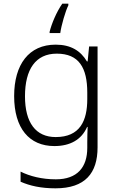

<svg xmlns="http://www.w3.org/2000/svg" viewBox="-20 -878 639 1045"><path d="M352 -849V-858H319C287 -812 261 -749 250 -705V-698H308C314 -741 336 -817 352 -849ZM283 -635C137 -635 57 -527 57 -355C57 -180 139 -83 276 -83C362 -83 424 -118 454 -187H457C456 -162 455 -132 455 -104V-73C455 32 401 98 284 98C208 98 142 81 92 56V111C142 133 202 147 282 147C444 147 511 64 511 -76V-625H465L457 -544H453C419 -601 366 -635 283 -635ZM289 -586C410 -586 455 -509 455 -374V-339C455 -220 415 -132 283 -132C175 -132 116 -210 116 -354C116 -501 174 -586 289 -586Z"/></svg>

Font: Noto Sans Telugu UI Light
Style: Regular
Weight: 300
Designer: Jelle Bosma - Monotype Design Team
Foundry: Monotype Imaging Inc.
Version: Version 2.005